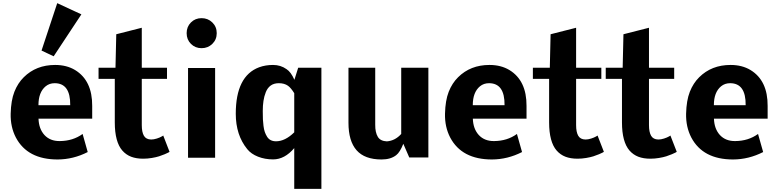

<svg xmlns="http://www.w3.org/2000/svg" viewBox="-20 -994 4906 1212"><path d="M423.3 -330.1Q424.8 -468.8 325.2 -468.8Q292 -468.8 268.1 -449.2Q222.7 -411.6 222.7 -330.1ZM501.5 -148.4 533.7 -34.2Q442.9 12.2 343.8 12.7Q153.3 12.7 80.1 -126Q45.4 -192.9 47.4 -276.4Q49.3 -359.9 70.8 -414.6Q92.3 -469.2 129.9 -506.3Q208 -584 328.1 -584Q400.9 -584 454.1 -551.8Q563 -485.4 562 -325.2V-245.1H223.1Q225.1 -180.7 260.7 -141.6Q296.4 -103 356.9 -103.5Q440.4 -104 501.5 -148.4ZM318.8 -638.7 242.2 -674.8 341.3 -974.1 493.7 -903.3Z M883.8 7.8Q840.3 7.8 807.9 -4.6Q775.4 -17.1 752 -43.9Q728.5 -70.8 716.6 -115.2Q704.6 -159.7 704.6 -221.2V-496.1H602.1V-566.4H709L713.9 -777.8L875 -818.8V-566.4H1034.2V-496.1H875V-204.1Q875 -160.2 888.4 -137Q901.9 -113.8 934.1 -113.3Q950.7 -113.3 969.7 -119.4Q988.8 -125.5 999.5 -131.8Q1010.7 -137.7 1010.3 -138.7L1050.3 -35.6Q1047.4 -33.7 1042.2 -30.8Q1037.1 -27.8 1019.8 -20.5Q1002.4 -13.2 984.1 -7.3Q965.8 -1.5 938.2 3.2Q910.6 7.8 883.8 7.8Z M1185.3 -717Q1158.2 -744.1 1158.2 -784.7Q1158.2 -825.2 1185.3 -852.3Q1212.4 -879.4 1252.4 -879.4Q1292.5 -879.4 1320.3 -852.3Q1348.1 -825.2 1348.1 -784.7Q1348.1 -744.1 1320.3 -717Q1292.5 -689.9 1252.4 -689.9Q1212.4 -689.9 1185.3 -717ZM1337.9 1.5H1167V-564.9H1337.9Z M1615.7 -569.3Q1655.8 -584 1703.6 -584Q1751.5 -584 1788.6 -557.6Q1816.4 -540 1838.4 -490.2L1862.3 -566.4H2008.8V198.2H1837.4V-59.1Q1776.9 12.2 1704.1 12.2Q1652.3 12.2 1608.9 -4.9Q1565.4 -22 1541 -52.2Q1468.3 -141.1 1468.3 -275.9Q1468.3 -514.2 1615.7 -569.3ZM1666 -130.9Q1684.1 -102.1 1722.2 -102.1Q1779.8 -102.1 1837.4 -158.7V-405.8Q1816.4 -439.5 1797.9 -452.6Q1774.9 -468.8 1740.2 -468.8Q1709 -468.8 1688.7 -453.9Q1668.5 -439 1658 -412.6Q1647.5 -386.2 1643.1 -356.9Q1638.7 -327.6 1638.7 -293.2Q1638.7 -258.8 1639.6 -240.5Q1640.6 -222.2 1643.3 -199.5Q1646 -176.8 1651.6 -160.9Q1657.2 -145 1666 -130.9Z M2348.6 -206.5Q2348.1 -158.2 2365.2 -129.9Q2381.3 -103.5 2421.9 -101.6Q2474.1 -105.5 2512.7 -148.4V-566.4H2684.1V0H2563.5L2525.9 -86.4Q2504.9 -32.7 2481 -14.6Q2446.3 12.7 2388.7 12.7Q2282.2 12.7 2231 -45.4Q2179.7 -103.5 2179.7 -219.2V-566.4H2348.6Z M3165 -330.1Q3166.5 -468.8 3066.9 -468.8Q3033.7 -468.8 3009.8 -449.2Q2964.4 -411.6 2964.4 -330.1ZM3243.2 -148.4 3275.4 -34.2Q3184.6 12.2 3085.4 12.7Q2895 12.7 2821.8 -126Q2787.1 -192.9 2789.1 -276.4Q2791 -359.9 2812.5 -414.6Q2834 -469.2 2871.6 -506.3Q2949.7 -584 3069.8 -584Q3142.6 -584 3195.8 -551.8Q3304.7 -485.4 3303.7 -325.2V-245.1H2964.8Q2966.8 -180.7 3002.4 -141.6Q3038.1 -103 3098.6 -103.5Q3182.1 -104 3243.2 -148.4Z M3625.5 7.8Q3582 7.8 3549.6 -4.6Q3517.1 -17.1 3493.7 -43.9Q3470.2 -70.8 3458.3 -115.2Q3446.3 -159.7 3446.3 -221.2V-496.1H3343.8V-566.4H3450.7L3455.6 -777.8L3616.7 -818.8V-566.4H3775.9V-496.1H3616.7V-204.1Q3616.7 -160.2 3630.1 -137Q3643.6 -113.8 3675.8 -113.3Q3692.4 -113.3 3711.4 -119.4Q3730.5 -125.5 3741.2 -131.8Q3752.4 -137.7 3752 -138.7L3792 -35.6Q3789.1 -33.7 3783.9 -30.8Q3778.8 -27.8 3761.5 -20.5Q3744.1 -13.2 3725.8 -7.3Q3707.5 -1.5 3679.9 3.2Q3652.3 7.8 3625.5 7.8Z M4085.4 7.8Q4042 7.8 4009.5 -4.6Q3977.1 -17.1 3953.6 -43.9Q3930.2 -70.8 3918.2 -115.2Q3906.2 -159.7 3906.2 -221.2V-496.1H3803.7V-566.4H3910.6L3915.5 -777.8L4076.7 -818.8V-566.4H4235.8V-496.1H4076.7V-204.1Q4076.7 -160.2 4090.1 -137Q4103.5 -113.8 4135.7 -113.3Q4152.3 -113.3 4171.4 -119.4Q4190.4 -125.5 4201.2 -131.8Q4212.4 -137.7 4211.9 -138.7L4252 -35.6Q4249 -33.7 4243.9 -30.8Q4238.8 -27.8 4221.4 -20.5Q4204.1 -13.2 4185.8 -7.3Q4167.5 -1.5 4139.9 3.2Q4112.3 7.8 4085.4 7.8Z M4687 -330.1Q4688.5 -468.8 4588.9 -468.8Q4555.7 -468.8 4531.7 -449.2Q4486.3 -411.6 4486.3 -330.1ZM4765.1 -148.4 4797.4 -34.2Q4706.5 12.2 4607.4 12.7Q4417 12.7 4343.8 -126Q4309.1 -192.9 4311 -276.4Q4313 -359.9 4334.5 -414.6Q4356 -469.2 4393.6 -506.3Q4471.7 -584 4591.8 -584Q4664.6 -584 4717.8 -551.8Q4826.7 -485.4 4825.7 -325.2V-245.1H4486.8Q4488.8 -180.7 4524.4 -141.6Q4560.1 -103 4620.6 -103.5Q4704.1 -104 4765.1 -148.4Z"/></svg>

Font: Nobile-bold
Style: Bold
Weight: 700
Version: Version 1.000;PS 001.000;hotconv 1.0.38